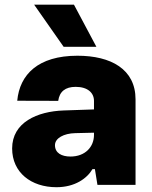

<svg xmlns="http://www.w3.org/2000/svg" viewBox="-20 -780 641 810"><path d="M218.3 9.8C295.9 9.8 347.2 -27.3 370.1 -66.4H380.4L391.1 0H551.8V-360.8C551.8 -488.3 447.8 -544.9 306.6 -544.9C141.1 -544.9 63 -465.8 52.7 -355L225.6 -354.5C231 -393.6 255.4 -413.6 299.3 -413.6C350.1 -413.6 376.5 -388.2 376.5 -354.5V-318.4L248.5 -314C137.2 -310.1 31.2 -263.7 31.2 -153.8C31.2 -52.2 111.3 9.8 218.3 9.8ZM124 -760.3 248.5 -582.5H386.7L292 -760.3ZM211.9 -167.5C211.9 -197.3 249.5 -217.3 297.4 -218.3L376.5 -220.2V-210.9C376.5 -160.2 339.4 -119.6 277.3 -119.6C240.2 -119.6 211.9 -134.3 211.9 -167.5Z"/></svg>

Font: Wand UI Pro Black
Style: Regular
Weight: 900
Designer: Andreas Faust
Version: Version 1.003;FEAKit 1.0